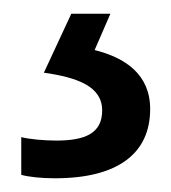

<svg xmlns="http://www.w3.org/2000/svg" viewBox="-20 -20 250 280"><path d="M199 139C199 88 162 64 118 53L141 0H84L44 86C93 93 129 106 129 141C129 174 105 185 62 185C44 185 23 183 11 180V235C22 238 40 240 60 240C153 240 199 203 199 139Z"/></svg>

Font: Noto Sans Thai
Style: Regular
Weight: 400
Designer: Monotype Design Team
Foundry: Monotype Imaging Inc.
Version: Version 1.901